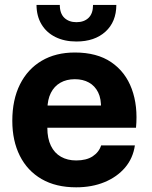

<svg xmlns="http://www.w3.org/2000/svg" viewBox="-20 -762 628 791"><path d="M293.7 9.7Q210.3 9.7 151.5 -24.3Q92.7 -58.3 61.7 -120.2Q30.7 -182 30.7 -264.3Q30.7 -351 62.2 -414.2Q93.7 -477.3 151.5 -511.5Q209.3 -545.7 288.3 -545.7Q379.7 -545.7 438.3 -505.7Q497 -465.7 522.8 -395.7Q548.7 -325.7 540.3 -235.7H175Q175 -191.7 189.7 -161.5Q204.3 -131.3 231.2 -116.2Q258 -101 293.7 -101Q336 -101 361.8 -118Q387.7 -135 396.7 -163H535.7Q528 -110 495.2 -71.5Q462.3 -33 410.7 -11.7Q359 9.7 293.7 9.7ZM175.3 -313 162.3 -327.3H409.7L396 -313Q397.7 -354.7 384.3 -381.5Q371 -408.3 346.3 -422Q321.7 -435.7 288.3 -435.7Q254 -435.7 228.7 -421.2Q203.3 -406.7 189.5 -379.2Q175.7 -351.7 175.3 -313ZM294.9 -591Q245.3 -591 208.2 -609.5Q171.1 -628 150.9 -661.9Q130.7 -695.7 130.4 -741.7H226.4Q226.4 -706.3 245.3 -688.4Q264.1 -670.6 294.9 -670.6Q326.3 -670.6 344.8 -688.4Q363.3 -706.3 363.3 -741.7H459.3Q459 -672 414.4 -631.5Q369.7 -591 294.9 -591Z"/></svg>

Font: Mona Sans ExtraLight
Style: Regular
Weight: 200
Designer: Deni Anggara
Foundry: GitHub
Version: Version 2.000